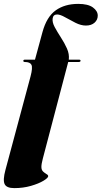

<svg xmlns="http://www.w3.org/2000/svg" viewBox="-56 -755 523 988"><path d="M64 -442Q64 -448 72 -448H124L162.5 -589.5Q184 -668.5 230.8 -701.8Q277.5 -735 346.5 -735Q397 -735 422 -716.8Q447 -698.5 447 -674.5Q447 -653 430.5 -638.2Q414 -623.5 386 -623.5Q360.5 -623.5 332.2 -637.8Q304 -652 279 -666.2Q254 -680.5 238 -680.5Q218 -680.5 215 -660.5Q212 -640.5 225.5 -615.5Q239 -590.5 257.2 -562.5Q275.5 -534.5 288.5 -505.5Q301.5 -476.5 298 -448H351Q358.5 -448 358.5 -442.5Q358.5 -436 348.5 -436H295L164.5 60.5Q157 88.5 157 104Q157 119.5 165.8 127.8Q174.5 136 183.2 140.8Q192 145.5 192 151.5Q192 160.5 167.5 175.2Q143 190 103.2 201.5Q63.5 213 17.5 213Q-22.5 213 -32.2 192.2Q-42 171.5 -28 119.5L101.5 -363Q113 -407 105.8 -421.5Q98.5 -436 72 -436Q64 -436 64 -442Z"/></svg>

Font: Fraunces 144pt S000 Black
Style: Italic
Weight: 900
Italic angle: -16°
Version: Version 1.000; ttfautohint (v1.8.3)